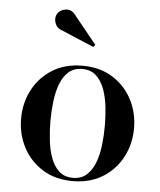

<svg xmlns="http://www.w3.org/2000/svg" viewBox="-51 -742 663 796"><g transform="rotate(5 280.0 -343.5)"><path d="M182.5 -608.5Q160.5 -615.5 153.2 -637.2Q146 -659 156.5 -676Q166.5 -692 190.5 -696Q214.5 -700 232 -676L325.5 -560.5L317.5 -551.5ZM45.5 -230Q45.5 -295 74 -349.5Q102.5 -404 155.2 -437Q208 -470 280.5 -470Q353 -470 405.8 -437Q458.5 -404 487 -349.5Q515.5 -295 515.5 -230Q515.5 -165 487 -110.5Q458.5 -56 405.8 -23Q353 10 280.5 10Q208 10 155.2 -23Q102.5 -56 74 -110.5Q45.5 -165 45.5 -230ZM167.5 -230Q167.5 -191 172 -151Q176.5 -111 188.5 -77.8Q200.5 -44.5 222.8 -24Q245 -3.5 280.5 -3.5Q316 -3.5 338.2 -24Q360.5 -44.5 372.8 -77.8Q385 -111 389.5 -151Q394 -191 394 -230Q394 -269 389.5 -309Q385 -349 372.8 -382.2Q360.5 -415.5 338.2 -436Q316 -456.5 280.5 -456.5Q245 -456.5 222.8 -436Q200.5 -415.5 188.5 -382.2Q176.5 -349 172 -309Q167.5 -269 167.5 -230Z"/></g></svg>

Font: Bodoni* 16 Medium
Style: Regular
Weight: 500
Version: Version 2.2